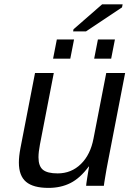

<svg xmlns="http://www.w3.org/2000/svg" viewBox="-20 -870 640 899"><path d="M231.9 -528.3 167 -193.4Q160.2 -158.2 160.2 -133.3Q160.2 -92.3 180.9 -75.2Q201.7 -58.1 250 -58.1Q314 -58.1 358.9 -102.1Q403.8 -146 418 -222.2L477.5 -528.3H565.9L485.4 -112.8Q481.9 -96.2 478.8 -77.9Q475.6 -59.6 472.9 -43.2Q470.2 -26.9 468.3 -15.1Q466.3 -3.4 466.3 0H383.3Q383.3 -5.4 388.4 -37.8Q393.6 -70.3 397 -90.3H395.5Q355 -35.6 309.8 -12.9Q264.6 9.8 207 9.8Q135.7 9.8 102.1 -18.6Q68.4 -46.9 68.4 -108.9Q68.4 -138.2 75.7 -176.3L144 -528.3ZM420.9 -595.2 438.5 -685.1H518.1L500.5 -595.2ZM228.5 -595.2 246.1 -685.1H326.7L309.1 -595.2ZM322.3 -723.1 324.2 -732.9 458 -849.6H554.2L551.3 -835.4L382.8 -723.1Z"/></svg>

Font: Cousine
Style: Italic
Weight: 400
Italic angle: -12°
Monospace: yes
Designer: Steve Matteson
Foundry: Monotype Imaging Inc.
Version: Version 1.21